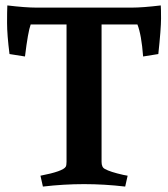

<svg xmlns="http://www.w3.org/2000/svg" viewBox="-20 -678 619 707"><path d="M441 9Q364 0 289.5 0Q215 0 138 9L129 -31Q212 -47 222 -64Q225 -69 225 -82V-588H93Q83 -561 72 -470L15 -479Q6 -550 6 -593.5Q6 -637 7 -658Q74 -650 113 -650H466Q505 -650 572 -658Q573 -646 573 -609.5Q573 -573 563 -479L507 -470Q501 -550 486 -588H354V-82Q354 -62 366 -56Q385 -45 434 -34L450 -31Z"/></svg>

Font: Buenard
Style: Bold
Weight: 700
Foundry: FontFuror
Version: Version 1.002 2011